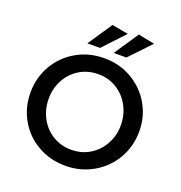

<svg xmlns="http://www.w3.org/2000/svg" viewBox="-163 -1073 1156 1226"><g transform="rotate(20 415.5 -460.0)"><path d="M785 -354Q785 -453 737 -536Q689 -619 605 -668Q521 -717 417 -717Q313 -717 228 -668Q143 -619 95 -535Q47 -451 47 -351Q47 -250 94.5 -166.5Q142 -83 226.5 -34.5Q311 14 415 14Q518 14 603 -35Q688 -84 736.5 -168Q785 -252 785 -354ZM661 -350Q661 -281 629.5 -222.5Q598 -164 542 -129.5Q486 -95 416 -95Q345 -95 289 -129.5Q233 -164 201.5 -223Q170 -282 170 -354Q170 -424 201.5 -482Q233 -540 289 -574Q345 -608 416 -608Q487 -608 543 -572.5Q599 -537 630 -478Q661 -419 661 -350ZM503 -914 392 -934 281 -769H367ZM682 -912 571 -934 460 -769H546Z"/></g></svg>

Font: Geom Medium
Style: Bold
Weight: 500
Version: Version 1.102